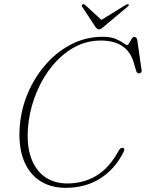

<svg xmlns="http://www.w3.org/2000/svg" viewBox="-20 -889 700 921"><path d="M572 -179Q577 -176.5 576 -170Q575 -163.5 570.5 -156Q530.5 -77 460 -32.5Q389.5 12 294.5 12Q219 12 165.5 -25.8Q112 -63.5 88.5 -135.2Q65 -207 77.5 -309Q87.5 -386.5 121 -458.8Q154.5 -531 207 -588.2Q259.5 -645.5 327.2 -679Q395 -712.5 473.5 -712.5Q510.5 -712.5 534 -702.8Q557.5 -693 570.8 -683Q584 -673 589 -673Q595 -673 600.2 -682.8Q605.5 -692.5 611.2 -702.2Q617 -712 624.5 -712Q635.5 -712 638.5 -697L659.5 -550.5Q660.5 -545 656.5 -541.2Q652.5 -537.5 647 -537Q639 -537 634 -546.5L619.5 -594.5Q587.5 -694.5 463 -694.5Q394.5 -694.5 336 -662Q277.5 -629.5 231.8 -574.2Q186 -519 156.8 -449.5Q127.5 -380 117.5 -306Q105 -209 125.5 -142.8Q146 -76.5 192.2 -42.8Q238.5 -9 302.5 -9Q381 -9 443.2 -46.8Q505.5 -84.5 550.5 -168Q560.5 -184 572 -179ZM476 -759.5Q463 -748 455 -748Q446.5 -748 438 -759.5L374 -857Q369.5 -864 376.5 -868Q382.5 -871 388 -865.5L466.5 -793.5L583 -865.5Q592.5 -871 596.5 -868Q601.5 -864 592 -857Z"/></svg>

Font: Fraunces 9pt Thin
Style: Italic
Weight: 100
Italic angle: -16°
Version: Version 1.000;[b76b70a41]